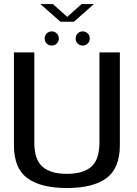

<svg xmlns="http://www.w3.org/2000/svg" viewBox="-20 -937 684 961"><path d="M314.8 4.1Q445.1 4.1 512.5 -45.2Q579.9 -94.5 579.9 -210.7V-674.7H477.7V-223.4Q477.7 -138.4 437.1 -102.6Q396.5 -66.9 314.8 -66.9Q233 -66.9 192.4 -102.7Q151.8 -138.6 151.8 -223.4V-674.7H49.7V-210.7Q49.7 -94.5 117 -45.2Q184.4 4.1 314.8 4.1ZM239.3 -708.9Q253.8 -708.9 264.1 -719.2Q274.5 -729.5 274.5 -744.2Q274.5 -759.2 264.1 -769.6Q253.8 -779.9 239.3 -779.9Q224.1 -779.9 213.8 -769.6Q203.5 -759.2 203.5 -744.2Q203.5 -729.5 213.8 -719.2Q224.1 -708.9 239.3 -708.9ZM393.7 -708.9Q408.9 -708.9 419.1 -719.2Q429.3 -729.5 429.3 -744.2Q429.3 -759.2 419.1 -769.6Q408.9 -779.9 393.7 -779.9Q379.2 -779.9 368.9 -769.6Q358.5 -759.2 358.5 -744.2Q358.5 -729.5 368.7 -719.2Q379 -708.9 393.7 -708.9ZM282.7 -828.1H349.6L450.4 -916.7H388.4L316.5 -852.5L244.7 -916.7H182.1Z"/></svg>

Font: Anybody Thin
Style: Regular
Weight: 100
Designer: Tyler Finck
Foundry: Etcetera Type Company
Version: Version 1.114;gftools[0.9.25]